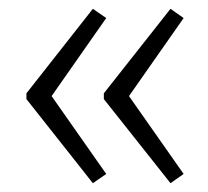

<svg xmlns="http://www.w3.org/2000/svg" viewBox="-20 -477 472 436"><path d="M40 -265.1 190.9 -457 221.2 -436 97.2 -258.8 221.2 -82 190.9 -61 40 -252ZM215.8 -265.1 367.2 -457 397 -436 272.9 -258.8 397 -82 367.2 -61 215.8 -252Z"/></svg>

Font: CAA NEO Sans Light
Style: Regular
Weight: 300
Version: Version 1.10